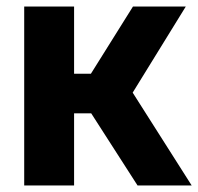

<svg xmlns="http://www.w3.org/2000/svg" viewBox="-20 -567 606 587"><path d="M400.5 0 220 -281 386.5 -547H548L372.5 -262.5V-304.5L566 0ZM54 0V-547H206.5V0ZM193 -220.5V-341.5H273.5V-220.5Z"/></svg>

Font: Encode Sans SemiCondensed
Style: Bold
Weight: 700
Width: 4
Designer: Multiple Designers
Foundry: Impallari Type
Version: Version 3.002